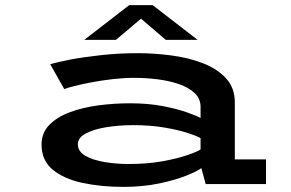

<svg xmlns="http://www.w3.org/2000/svg" viewBox="-20 -720 1140 751"><path d="M462 11Q374.5 11 302 -4.8Q229.5 -20.5 186 -56.5Q142.5 -92.5 142.5 -154.5Q142.5 -200 172.5 -231Q202.5 -262 252.5 -280.8Q302.5 -299.5 364.2 -307.8Q426 -316 489.5 -316Q559.5 -316 616.8 -305Q674 -294 712.2 -280.2Q750.5 -266.5 764.5 -258.5V-302Q764.5 -334 741.5 -355.8Q718.5 -377.5 680.5 -390.8Q642.5 -404 596.5 -409.8Q550.5 -415.5 504.5 -415.5Q464.5 -415.5 421 -410.5Q377.5 -405.5 338 -398Q298.5 -390.5 270 -383.2Q241.5 -376 231.5 -371.5L176.5 -468.5Q202.5 -477 255.2 -487Q308 -497 376.8 -504.5Q445.5 -512 519.5 -512Q583.5 -512 650 -503.2Q716.5 -494.5 772.8 -473Q829 -451.5 863.8 -414Q898.5 -376.5 898.5 -319.5V-96.5H1020.5V0H784.5L767.5 -62.5Q754 -51.5 711.2 -34Q668.5 -16.5 604.2 -2.8Q540 11 462 11ZM483 -78.5Q556.5 -78.5 615.5 -89.2Q674.5 -100 713.5 -113.5Q752.5 -127 764.5 -135.5V-179.5Q751 -188 714 -200Q677 -212 622.5 -221.2Q568 -230.5 501.5 -230.5Q444 -230.5 394.5 -222.2Q345 -214 314.8 -197.5Q284.5 -181 284.5 -155.5Q284.5 -127.5 314.2 -110.5Q344 -93.5 389.8 -86Q435.5 -78.5 483 -78.5ZM309.5 -564 485.5 -700H577L753 -564H628.5L531.5 -647L433.5 -564Z"/></svg>

Font: Trispace Expanded Medium
Style: Regular
Weight: 500
Width: 7
Designer: Tyler Finck
Foundry: Etcetera Type Company
Version: Version 1.210; ttfautohint (v1.8.3)